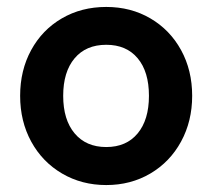

<svg xmlns="http://www.w3.org/2000/svg" viewBox="-20 -523 612 553"><path d="M38 -247Q38 -320.5 69.8 -378.8Q101.5 -437 158 -470Q214.5 -503 286 -503Q357 -503 413.2 -470Q469.5 -437 501.5 -378.8Q533.5 -320.5 533.5 -247Q533.5 -174 501.5 -115.2Q469.5 -56.5 413 -23.2Q356.5 10 286 10Q215.5 10 158.8 -23.2Q102 -56.5 70 -115Q38 -173.5 38 -247ZM286 -99.5Q344 -99.5 376.5 -138.8Q409 -178 409 -247Q409 -316.5 376.5 -355.2Q344 -394 286 -394Q227.5 -394 194.8 -355Q162 -316 162 -247Q162 -178 195 -138.8Q228 -99.5 286 -99.5Z"/></svg>

Font: HK Grotesk
Style: Bold
Weight: 700
Designer: Alfredo Marco Pradil
Foundry: Hanken Design Co.
Version: Version 3.001